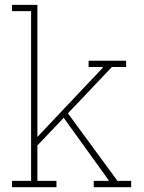

<svg xmlns="http://www.w3.org/2000/svg" viewBox="-20 -782 603 802"><path d="M30.3 0V-26.4H109.9V-735.4H30.3V-761.7H136.2V-210L409.2 -499L408.2 -502H350.1V-528.3H506.8V-502H447.3L263.7 -308.6L470.7 -26.4H527.8V0H371.6V-26.4H433.1L434.1 -28.8L246.1 -290L136.2 -174.3V-26.4H215.8V0Z"/></svg>

Font: Roboto Slab Thin
Style: Regular
Weight: 100
Designer: Google
Version: Version 2.000; ttfautohint (v1.8.1.43-b0c9)